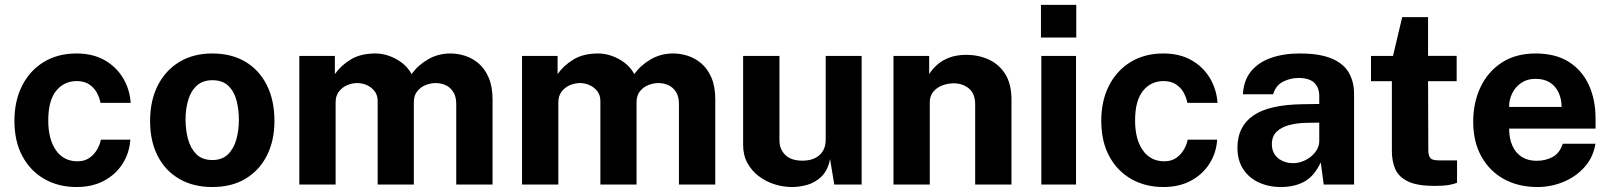

<svg xmlns="http://www.w3.org/2000/svg" viewBox="-20 -742 6478 772"><path d="M287.5 10Q215.5 10 159 -22Q102.5 -54 70.2 -113.8Q38 -173.5 38 -256.5Q38 -336.5 69 -397.5Q100 -458.5 156.2 -492.8Q212.5 -527 287.5 -527Q352.5 -527 399.8 -500.5Q447 -474 474.2 -429Q501.5 -384 505.5 -328.5H384Q380.5 -349 369.5 -369.2Q358.5 -389.5 338.5 -402.8Q318.5 -416 288.5 -416Q237.5 -416 205.8 -376.8Q174 -337.5 174 -257.5Q174 -182 205 -137.8Q236 -93.5 291.5 -93.5Q321 -93.5 340.8 -108Q360.5 -122.5 371.5 -142.8Q382.5 -163 385.5 -180.5H504Q500.5 -127 473 -83.8Q445.5 -40.5 398.2 -15.2Q351 10 287.5 10Z M833.5 10Q757.5 10 701.2 -22.5Q645 -55 614.2 -114.5Q583.5 -174 583.5 -255.5Q583.5 -337 614.2 -398Q645 -459 701.2 -493Q757.5 -527 834 -527Q910.5 -527 966.5 -493.8Q1022.5 -460.5 1053 -399.5Q1083.5 -338.5 1083.5 -255.5Q1083.5 -177.5 1053.8 -117.8Q1024 -58 968.2 -24Q912.5 10 833.5 10ZM834 -98.5Q872.5 -98.5 896 -121Q919.5 -143.5 930 -180.2Q940.5 -217 940.5 -260.5Q940.5 -301.5 931 -338Q921.5 -374.5 898 -397Q874.5 -419.5 834 -419.5Q795.5 -419.5 771.8 -398.2Q748 -377 737 -340.8Q726 -304.5 726 -260.5Q726 -220 736 -182.8Q746 -145.5 769.5 -122Q793 -98.5 834 -98.5Z M1183.5 0V-517H1326.5V-444Q1350 -478 1389.8 -502.5Q1429.5 -527 1490 -527Q1516.5 -527 1544 -517.5Q1571.5 -508 1595.8 -489.8Q1620 -471.5 1635 -444Q1660 -479.5 1700.8 -503.2Q1741.5 -527 1791.5 -527Q1820.5 -527 1850.2 -517.5Q1880 -508 1905 -486.5Q1930 -465 1945.2 -429.2Q1960.5 -393.5 1960.5 -341V0H1814.5V-323Q1814.5 -354 1802.2 -372.8Q1790 -391.5 1771.2 -399.8Q1752.5 -408 1731.5 -408Q1712 -408 1692 -400.2Q1672 -392.5 1658 -375.5Q1644 -358.5 1644 -331V0H1498.5V-336Q1498.5 -359.5 1486 -375.5Q1473.5 -391.5 1454.8 -399.8Q1436 -408 1416.5 -408Q1396.5 -408 1376.5 -399.8Q1356.5 -391.5 1343 -374.2Q1329.5 -357 1329.5 -331V0Z M2079 0V-517H2222V-444Q2245.5 -478 2285.2 -502.5Q2325 -527 2385.5 -527Q2412 -527 2439.5 -517.5Q2467 -508 2491.2 -489.8Q2515.5 -471.5 2530.5 -444Q2555.5 -479.5 2596.2 -503.2Q2637 -527 2687 -527Q2716 -527 2745.8 -517.5Q2775.5 -508 2800.5 -486.5Q2825.5 -465 2840.8 -429.2Q2856 -393.5 2856 -341V0H2710V-323Q2710 -354 2697.8 -372.8Q2685.5 -391.5 2666.8 -399.8Q2648 -408 2627 -408Q2607.5 -408 2587.5 -400.2Q2567.5 -392.5 2553.5 -375.5Q2539.5 -358.5 2539.5 -331V0H2394V-336Q2394 -359.5 2381.5 -375.5Q2369 -391.5 2350.2 -399.8Q2331.5 -408 2312 -408Q2292 -408 2272 -399.8Q2252 -391.5 2238.5 -374.2Q2225 -357 2225 -331V0Z M3165 10Q3129 10 3094.2 -1Q3059.5 -12 3031 -33.5Q3002.5 -55 2985.2 -86.5Q2968 -118 2968 -159.5V-517H3114V-178Q3114 -142 3137.5 -119Q3161 -96 3206.5 -96Q3249.5 -96 3274.8 -118.2Q3300 -140.5 3300 -180.5V-517H3444.5V0H3334.5L3317.5 -102.5Q3308.5 -57 3283.8 -32.8Q3259 -8.5 3227.2 0.8Q3195.5 10 3165 10Z M3572.5 0V-517H3716V-444Q3728 -463 3747.2 -480.8Q3766.5 -498.5 3796 -510Q3825.5 -521.5 3866 -521.5Q3913.5 -521.5 3954.8 -503Q3996 -484.5 4021.5 -444.8Q4047 -405 4047 -341V0H3901V-323Q3901 -365 3876 -386Q3851 -407 3815 -407Q3791 -407 3768.8 -398.5Q3746.5 -390 3732.5 -373Q3718.5 -356 3718.5 -331V0Z M4167 0V-517H4306.5V0ZM4165.5 -591V-722.5H4307.5V-591Z M4657.5 10Q4585.5 10 4529 -22Q4472.5 -54 4440.2 -113.8Q4408 -173.5 4408 -256.5Q4408 -336.5 4439 -397.5Q4470 -458.5 4526.2 -492.8Q4582.5 -527 4657.5 -527Q4722.5 -527 4769.8 -500.5Q4817 -474 4844.2 -429Q4871.5 -384 4875.5 -328.5H4754Q4750.5 -349 4739.5 -369.2Q4728.5 -389.5 4708.5 -402.8Q4688.5 -416 4658.5 -416Q4607.5 -416 4575.8 -376.8Q4544 -337.5 4544 -257.5Q4544 -182 4575 -137.8Q4606 -93.5 4661.5 -93.5Q4691 -93.5 4710.8 -108Q4730.5 -122.5 4741.5 -142.8Q4752.5 -163 4755.5 -180.5H4874Q4870.5 -127 4843 -83.8Q4815.5 -40.5 4768.2 -15.2Q4721 10 4657.5 10Z M5130 10Q5081 10 5041.2 -8.5Q5001.5 -27 4978.5 -62.2Q4955.5 -97.5 4955.5 -148Q4955.5 -233 5019 -277.2Q5082.5 -321.5 5219.5 -323L5284.5 -324V-355Q5284.5 -390.5 5263.8 -409.8Q5243 -429 5199 -428.5Q5167.5 -428 5138.8 -413.5Q5110 -399 5099 -363H4977.5Q4980.5 -419 5010.2 -455.2Q5040 -491.5 5090.5 -509.2Q5141 -527 5206 -527Q5285 -527 5333 -507.2Q5381 -487.5 5402.8 -450.8Q5424.5 -414 5424.5 -363.5V0H5302.5L5290.5 -89Q5264 -33 5224.2 -11.5Q5184.5 10 5130 10ZM5179.5 -86Q5199 -86 5217.8 -93.2Q5236.5 -100.5 5251.5 -112.8Q5266.5 -125 5275.2 -140.5Q5284 -156 5284.5 -172.5V-249L5232 -248Q5195.5 -247.5 5164 -239.2Q5132.5 -231 5113.2 -212.5Q5094 -194 5094 -162.5Q5094 -126.5 5118.8 -106.2Q5143.5 -86 5179.5 -86Z M5748 5.5Q5679.5 5.5 5642.2 -12Q5605 -29.5 5590.8 -61Q5576.5 -92.5 5576.5 -134V-415.5H5492.5V-517H5581L5618 -673H5722V-517.5H5837V-415.5H5722L5723 -140Q5723 -121 5727.8 -111.8Q5732.5 -102.5 5742.8 -99.8Q5753 -97 5769 -97H5838.5V-7Q5828 -2.5 5807 1.5Q5786 5.5 5748 5.5Z M6162 10Q6085 10 6026.8 -22.2Q5968.5 -54.5 5936 -113.5Q5903.5 -172.5 5903.5 -252.5Q5903.5 -330 5933.2 -392.2Q5963 -454.5 6019 -490.8Q6075 -527 6154.5 -527Q6233.5 -527 6287 -493.8Q6340.5 -460.5 6368 -401.2Q6395.5 -342 6395.5 -264.5V-225H6048Q6048 -185.5 6061 -156.2Q6074 -127 6098.8 -111.2Q6123.5 -95.5 6158.5 -95.5Q6196 -95.5 6224 -111.5Q6252 -127.5 6263.5 -164H6395Q6386 -109 6351 -70Q6316 -31 6266 -10.5Q6216 10 6162 10ZM6048 -312H6259Q6259 -343 6247.2 -369Q6235.5 -395 6212.2 -410Q6189 -425 6154 -425Q6120.5 -425 6096.8 -408.8Q6073 -392.5 6060.2 -366.5Q6047.5 -340.5 6048 -312Z"/></svg>

Font: Public Sans Thin
Style: Bold
Weight: 700
Version: Version 2.001